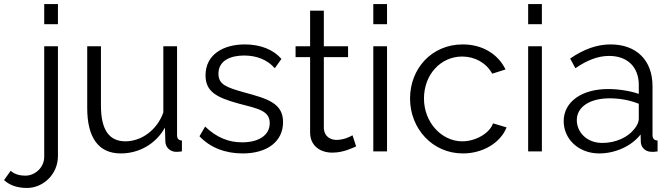

<svg xmlns="http://www.w3.org/2000/svg" viewBox="-137 -750 3324 951"><path d="M82 -630H150V-730H82ZM-117 142C-87 170 -47 181 -3 181C75 181 150 115 150 23V-521H82V27C82 80 36 120 -11 120C-36 120 -63 115 -84 96Z M295 -215C295 -67 352 10 461 10C552 10 635 -37 680 -118L682 -48C683 -21 704 0 732 2C741 2 748 2 764 0V-54C747 -55 740 -63 740 -82V-521H672V-193C641 -106 564 -50 484 -50C403 -50 363 -108 363 -227V-521H295Z M1065 10C1185 10 1265 -48 1265 -145C1265 -239 1189 -261 1070 -293C987 -317 945 -330 945 -385C945 -452 1008 -475 1072 -475C1134 -475 1188 -454 1224 -412L1257 -458C1219 -503 1155 -530 1076 -530C965 -530 881 -477 881 -377C881 -295 937 -267 1045 -237C1141 -212 1199 -202 1199 -140C1199 -79 1143 -45 1062 -45C996 -45 937 -68 879 -123L851 -75C905 -18 980 10 1065 10Z M1627 -25 1609 -80C1601 -75 1568 -57 1530 -57C1498 -57 1470 -75 1467 -113V-467H1587V-521H1467V-697H1399V-521H1327V-467H1399V-94C1399 -27 1450 6 1509 6C1565 6 1611 -18 1627 -25Z M1712 -630H1780V-730H1712ZM1712 0H1780V-521H1712Z M2156 10C2256 10 2343 -44 2372 -119L2305 -139C2289 -91 2220 -50 2153 -50C2050 -50 1963 -144 1963 -262C1963 -381 2046 -470 2152 -470C2216 -470 2272 -438 2301 -385L2367 -406C2330 -482 2253 -530 2155 -530C2001 -530 1894 -410 1894 -262C1894 -114 2004 10 2156 10Z M2479 -630H2547V-730H2479ZM2479 0H2547V-521H2479Z M2655 -150C2655 -61 2729 10 2831 10C2908 10 2989 -24 3036 -84L3037 -46C3038 -24 3055 1 3089 2C3095 3 3105 2 3120 0V-54C3103 -55 3095 -63 3095 -82V-323C3095 -452 3015 -530 2887 -530C2819 -530 2754 -506 2687 -460L2713 -412C2771 -452 2825 -473 2880 -473C2972 -473 3027 -417 3027 -329V-285C2984 -300 2926 -309 2875 -309C2745 -309 2655 -246 2655 -150ZM3004 -110C2973 -70 2912 -42 2847 -42C2767 -42 2720 -97 2720 -155C2720 -221 2785 -263 2883 -263C2932 -263 2982 -254 3027 -236V-160C3027 -147 3019 -127 3004 -110Z"/></svg>

Font: FIGSv2-sans-serif
Style: Regular
Weight: 400
Designer: Matt McInerney, Pablo Impallari, Rodrigo Fuenzalida,Mirko Velimirovic
Foundry: Matt McInerney, Pablo Impallari, Rodrigo Fuenzalida
Version: Version 4.021;hotconv 1.0.109;makeotfexe 2.5.65596